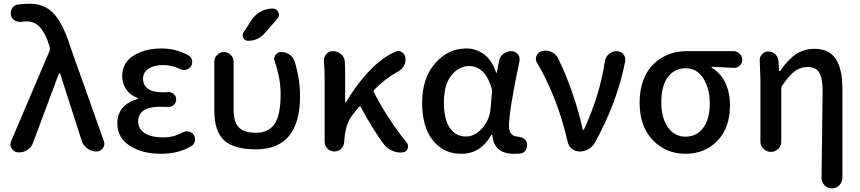

<svg xmlns="http://www.w3.org/2000/svg" viewBox="-20 -830 4714 1052"><path d="M161.1 -47.9Q152.3 -22.5 128.9 -7.8Q108.4 4.9 85.9 4.9Q82 4.9 78.1 4.9Q55.7 2.9 43.9 -16.6Q37.1 -27.3 37.1 -39.1Q37.1 -47.9 41 -56.6L251 -549.8Q254.9 -558.6 252.9 -568.4L250 -580.1Q210 -712.9 128.9 -712.9Q114.3 -712.9 101.6 -710.9Q95.7 -710 89.8 -710Q76.2 -710 64.5 -715.8Q46.9 -724.6 41 -742.2Q39.1 -750 39.1 -757.8Q39.1 -770.5 44.9 -782.2Q54.7 -800.8 75.2 -804.7Q103.5 -809.6 141.6 -809.6Q225.6 -809.6 276.4 -753.4Q327.1 -697.3 365.2 -574.2L548.8 -57.6Q551.8 -49.8 551.8 -43Q551.8 -30.3 543.9 -18.6Q531.2 0 508.8 0Q481.4 0 459 -16.1Q436.5 -32.2 427.7 -58.6L309.6 -426.8Q308.6 -428.7 306.2 -428.7Q303.7 -428.7 302.7 -426.8Z M863.3 12.7Q757.8 12.7 690.4 -31.7Q623 -76.2 623 -153.3Q623 -207 652.8 -240.2Q682.6 -273.4 732.4 -287.1Q735.4 -288.1 735.4 -290.5Q735.4 -293 732.4 -293.9Q692.4 -308.6 670.9 -341.3Q649.4 -374 649.4 -413.1Q649.4 -486.3 711.9 -525.4Q774.4 -564.5 867.2 -564.5Q941.4 -564.5 1011.7 -527.3Q1027.3 -519.5 1032.2 -501Q1033.2 -495.1 1033.2 -490.2Q1033.2 -477.5 1026.4 -466.8Q1017.6 -452.1 1000 -448.2Q994.1 -446.3 988.3 -446.3Q976.6 -446.3 966.8 -452.1Q920.9 -473.6 872.1 -473.6Q824.2 -473.6 793.9 -453.6Q763.7 -433.6 763.7 -398.4Q763.7 -363.3 790.5 -343.8Q817.4 -324.2 873 -324.2Q885.7 -324.2 902.3 -325.2Q903.3 -325.2 905.3 -325.2Q920.9 -325.2 932.6 -314.5Q945.3 -302.7 945.3 -285.2Q945.3 -267.6 932.6 -255.9Q920.9 -244.1 904.3 -244.1Q903.3 -244.1 902.3 -244.1Q878.9 -245.1 856.4 -245.1Q737.3 -245.1 737.3 -164.1Q737.3 -123 773.4 -100.1Q809.6 -77.1 875 -77.1Q931.6 -77.1 980.5 -104.5Q991.2 -110.4 1003.9 -110.4Q1008.8 -110.4 1013.7 -109.4Q1031.2 -106.4 1041 -91.8Q1048.8 -80.1 1048.8 -66.4Q1048.8 -62.5 1047.9 -57.6Q1043.9 -39.1 1028.3 -29.3Q957 12.7 863.3 12.7Z M1473.6 -783.2Q1496.1 -783.2 1504.9 -763.7Q1508.8 -755.9 1508.8 -749Q1508.8 -737.3 1500 -727.5L1429.7 -647.5Q1393.6 -606.4 1338.9 -606.4Q1322.3 -606.4 1313.5 -622.1Q1309.6 -628.9 1309.6 -635.7Q1309.6 -644.5 1314.5 -652.3L1358.4 -720.7Q1377.9 -750 1408.7 -766.6Q1439.5 -783.2 1473.6 -783.2ZM1624 -303.7Q1624 -11.7 1381.8 -11.7Q1260.7 -11.7 1207.5 -61.5Q1154.3 -111.3 1154.3 -223.6V-492.2Q1154.3 -513.7 1169.9 -529.3Q1185.5 -544.9 1207 -544.9Q1228.5 -544.9 1244.1 -529.3Q1259.8 -513.7 1259.8 -492.2V-233.4Q1259.8 -162.1 1288.1 -132.3Q1316.4 -102.5 1381.8 -102.5Q1450.2 -102.5 1483.9 -150.4Q1517.6 -198.2 1517.6 -314.5Q1517.6 -400.4 1485.4 -493.2Q1482.4 -500 1482.4 -506.8Q1482.4 -518.6 1489.3 -528.3Q1501 -544.9 1520.5 -544.9Q1545.9 -544.9 1566.4 -530.8Q1586.9 -516.6 1594.7 -492.2Q1624 -397.5 1624 -303.7Z M2208 -48.8Q2215.8 -39.1 2215.8 -28.3Q2215.8 -21.5 2212.9 -14.6Q2206.1 3.9 2185.5 4.9Q2180.7 5.9 2175.8 5.9Q2150.4 5.9 2127.9 -4.9Q2099.6 -16.6 2082 -41Q2015.6 -132.8 1957 -243.2Q1956.1 -246.1 1952.6 -246.6Q1949.2 -247.1 1946.3 -244.1Q1919.9 -211.9 1915 -205.1Q1871.1 -153.3 1866.2 -53.7Q1865.2 -31.2 1849.6 -15.6Q1834 0 1812.5 0Q1790 0 1774.4 -15.6Q1758.8 -31.2 1758.8 -53.7V-393.6Q1758.8 -449.2 1754.9 -493.2Q1754.9 -496.1 1754.9 -499Q1754.9 -518.6 1767.6 -533.2Q1781.2 -549.8 1803.7 -549.8Q1829.1 -549.8 1848.1 -533.7Q1867.2 -517.6 1869.1 -493.2Q1871.1 -462.9 1871.1 -418.9V-271.5Q1871.1 -268.6 1873 -268.6Q1875 -268.6 1876 -270.5Q1934.6 -369.1 2003.9 -441.9Q2073.2 -514.6 2146.5 -546.9Q2154.3 -550.8 2162.1 -550.8Q2172.9 -550.8 2182.6 -543.9Q2200.2 -531.2 2202.1 -509.8Q2202.1 -506.8 2202.1 -503.9Q2202.1 -484.4 2191.4 -466.8Q2178.7 -446.3 2157.2 -435.5Q2096.7 -404.3 2031.2 -338.9Q2024.4 -332 2029.3 -323.2Q2104.5 -177.7 2208 -48.8Z M2507.8 12.7Q2410.2 12.7 2351.6 -61Q2293 -134.8 2293 -266.6Q2293 -402.3 2364.3 -483.4Q2435.5 -564.5 2535.2 -564.5Q2588.9 -564.5 2632.3 -532.2Q2675.8 -500 2698.2 -432.6Q2699.2 -430.7 2700.7 -430.7Q2702.1 -430.7 2702.1 -432.6L2713.9 -494.1Q2717.8 -518.6 2737.3 -534.2Q2756.8 -549.8 2781.2 -549.8Q2802.7 -549.8 2817.4 -533.2Q2827.1 -520.5 2827.1 -504.9Q2827.1 -500 2826.2 -494.1Q2768.6 -224.6 2768.6 -135.7Q2768.6 -111.3 2781.2 -97.2Q2793.9 -83 2816.4 -81.1Q2835 -80.1 2849.6 -70.8Q2864.3 -61.5 2867.2 -45.9Q2868.2 -40 2868.2 -35.2Q2868.2 -21.5 2861.3 -8.8Q2851.6 7.8 2833 10.7Q2815.4 12.7 2795.9 12.7Q2685.5 12.7 2677.7 -89.8Q2676.8 -91.8 2674.8 -91.8Q2672.9 -91.8 2671.9 -89.8Q2612.3 12.7 2507.8 12.7ZM2533.2 -82Q2582 -82 2622.6 -127.9Q2663.1 -173.8 2668 -236.3L2675.8 -327.1Q2675.8 -336.9 2673.8 -346.7Q2637.7 -467.8 2549.8 -467.8Q2493.2 -467.8 2452.6 -416Q2412.1 -364.3 2412.1 -268.6Q2412.1 -178.7 2443.8 -130.4Q2475.6 -82 2533.2 -82Z M3239.3 -47.9Q3226.6 -25.4 3204.1 -12.7Q3181.6 0 3156.2 0Q3131.8 0 3113.3 -15.1Q3094.7 -30.3 3089.8 -54.7Q3035.2 -294.9 2922.9 -485.4Q2916 -496.1 2916 -507.8Q2916 -515.6 2919.9 -524.4Q2927.7 -544.9 2949.2 -549.8Q2959 -552.7 2968.8 -552.7Q2984.4 -552.7 3000 -545.9Q3025.4 -535.2 3037.1 -511.7Q3079.1 -428.7 3116.2 -320.8Q3153.3 -212.9 3172.9 -120.1Q3173.8 -118.2 3176.3 -118.2Q3178.7 -118.2 3179.7 -120.1Q3267.6 -312.5 3293.9 -493.2Q3297.9 -517.6 3315.9 -533.7Q3334 -549.8 3358.4 -549.8Q3380.9 -549.8 3395.5 -533.2Q3406.2 -519.5 3406.2 -502.9Q3406.2 -498 3405.3 -493.2Q3362.3 -270.5 3239.3 -47.9Z M3735.4 12.7Q3628.9 12.7 3556.6 -62.5Q3484.4 -137.7 3484.4 -268.6Q3484.4 -338.9 3505.9 -393.6Q3527.3 -448.2 3563.5 -481.9Q3599.6 -515.6 3645 -532.7Q3690.4 -549.8 3741.2 -549.8H3998Q4018.6 -549.8 4032.7 -535.6Q4046.9 -521.5 4046.9 -502Q4046.9 -482.4 4032.2 -469.7Q4019.5 -458 4002 -458Q4001 -458 3999 -458Q3940.4 -461.9 3880.9 -463.9Q3878.9 -463.9 3878.9 -461.4Q3878.9 -459 3880.9 -458Q3927.7 -430.7 3953.6 -377.4Q3979.5 -324.2 3979.5 -252.9Q3979.5 -129.9 3911.1 -58.6Q3842.8 12.7 3735.4 12.7ZM3736.3 -81.1Q3796.9 -81.1 3833 -129.9Q3869.1 -178.7 3869.1 -262.7Q3869.1 -343.8 3834 -399.9Q3798.8 -456.1 3737.8 -456.1Q3676.8 -456.1 3640.1 -408.7Q3603.5 -361.3 3603.5 -268.6Q3603.5 -182.6 3640.1 -131.8Q3676.8 -81.1 3736.3 -81.1Z M4595.7 143.6Q4595.7 168 4578.6 185.1Q4561.5 202.1 4537.1 202.1Q4513.7 202.1 4497.1 184.6Q4481.4 168 4481.4 145.5L4487.3 -330.1Q4487.3 -401.4 4468.8 -432.1Q4450.2 -462.9 4405.3 -462.9Q4366.2 -462.9 4335.4 -440.4Q4304.7 -418 4265.6 -361.3Q4260.7 -353.5 4260.7 -343.8V-54.7Q4260.7 -31.2 4244.1 -14.6Q4227.5 2 4203.6 2Q4179.7 2 4163.1 -14.6Q4146.5 -31.2 4146.5 -54.7V-392.6L4142.6 -501Q4142.6 -518.6 4154.3 -532.2Q4168 -547.9 4188.5 -547.9Q4210.9 -547.9 4227.1 -533.2Q4243.2 -518.6 4245.1 -496.1L4249 -440.4Q4250 -439.5 4251.5 -439.5Q4252.9 -439.5 4253.9 -440.4Q4295.9 -502 4340.3 -532.2Q4384.8 -562.5 4442.4 -562.5Q4522.5 -562.5 4559.1 -507.3Q4595.7 -452.1 4595.7 -343.8Z"/></svg>

Font: Gen Jyuu GothicX Medium
Style: Regular
Weight: 500
Designer: Ryoko NISHIZUKA (kana &amp; ideographs); Paul D. Hunt (Latin, Greek &amp; Cyrillic); Wenlong ZHANG (bopomofo); Sandoll C
Version: Version 1.058.20140828